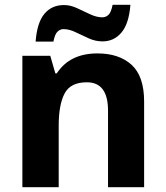

<svg xmlns="http://www.w3.org/2000/svg" viewBox="-20 -778 690 798"><path d="M385 -556Q475 -556 527 -508.5Q579 -461 579 -356V0H429V-318Q429 -436 341 -436Q273 -436 248.5 -389.5Q224 -343 224 -256V0H73V-546H189L210 -473H216Q270 -556 385 -556ZM128 -605Q134 -684 164.5 -720.5Q195 -757 246 -757Q273 -757 300.5 -744Q328 -731 355 -718.5Q382 -706 405 -706Q420 -706 431 -716.5Q442 -727 448 -758H522Q516 -680 485 -643Q454 -606 406 -606Q377 -606 349 -618.5Q321 -631 294.5 -644Q268 -657 244 -657Q230 -657 219 -646.5Q208 -636 202 -605Z"/></svg>

Font: Noto Sans Georgian Bold
Style: Regular
Weight: 700
Designer: Monotype Design Team, Akaki Razmadze
Foundry: Google LLC
Version: Version 2.005; ttfautohint (v1.8.4.7-5d5b)